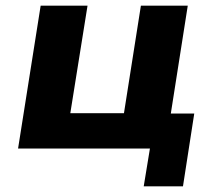

<svg xmlns="http://www.w3.org/2000/svg" viewBox="-20 -526 763 680"><path d="M489 134 511 0H44L124 -506H290L229 -125H419L479 -506H645L585 -124H668L628 134Z"/></svg>

Font: Nunito Sans 6pt ExtraBold
Style: Italic
Weight: 800
Italic angle: -9°
Version: Version 3.101;gftools[0.9.27]